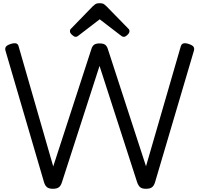

<svg xmlns="http://www.w3.org/2000/svg" viewBox="-20 -1160 1240 1194"><path d="M309 14Q286 14 273.5 5Q261 -4 254 -26L14 -845Q10 -859 16.5 -869Q23 -879 45 -886Q65 -893 78.5 -890.5Q92 -888 96 -871L311 -125L548 -854Q554 -874 565.5 -882Q577 -890 599 -890Q622 -890 633.5 -882Q645 -874 651 -854L888 -126L1104 -871Q1109 -888 1122.5 -890.5Q1136 -893 1155 -886Q1177 -879 1183.5 -869Q1190 -859 1186 -845L944 -26Q937 -4 924.5 5Q912 14 888 14Q864 14 852.5 5Q841 -4 833 -26L599 -750L365 -26Q358 -4 345.5 5Q333 14 309 14ZM450 -931Q441 -931 428 -943Q415 -955 415 -965Q415 -968 415.5 -972Q416 -976 421 -981L556 -1120Q563 -1127 572 -1133.5Q581 -1140 600 -1140Q619 -1140 627.5 -1133.5Q636 -1127 643 -1120L779 -981Q784 -976 784.5 -972Q785 -968 785 -965Q785 -955 772.5 -943Q760 -931 750 -931Q743 -931 738 -934.5Q733 -938 725 -944L600 -1040L475 -944Q468 -938 462.5 -934.5Q457 -931 450 -931Z"/></svg>

Font: Playwrite GB J
Style: Regular
Weight: 400
Designer: Veronika Burian, José Scaglione
Foundry: TypeTogether
Version: Version 1.002